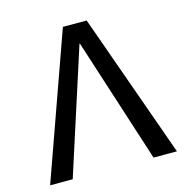

<svg xmlns="http://www.w3.org/2000/svg" viewBox="-107 -833 918 936"><g transform="rotate(-15 352.0 -365.0)"><path d="M32 0 292 -730H412L672 0H554L351 -630H349L146 0Z"/></g></svg>

Font: Mplus 1p Medium
Style: Regular
Weight: 500
Version: Version 1.061